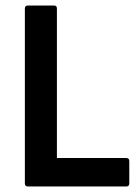

<svg xmlns="http://www.w3.org/2000/svg" viewBox="-20 -675 506 695"><path d="M81 0Q70 0 70 -11V-644Q70 -655 81 -655H176Q186 -655 186 -644V-103H437Q448 -103 448 -92V-11Q448 0 437 0Z"/></svg>

Font: Sofia Sans Semi Condensed
Style: Bold
Weight: 700
Designer: Botio Nikoltchev, Ani Petrova
Foundry: lettersoup
Version: Version 4.100; ttfautohint (v1.8.4.7-5d5b)